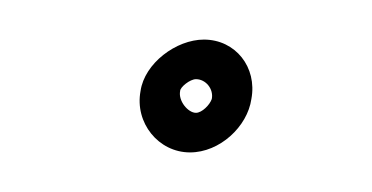

<svg xmlns="http://www.w3.org/2000/svg" viewBox="-20 -80 188 97"><path d="M51 -34C48 -18 60 -3 76 -3C91 -3 105 -16 107 -30C110 -46 99 -60 83 -60C69 -60 53 -48 51 -34ZM71 -34C71 -36 76 -40 79 -40C84 -40 88 -35 87 -30C86 -27 82 -23 79 -23C75 -23 70 -29 71 -34Z"/></svg>

Font: Scribbler
Style: ClrIta
Weight: 400
Designer: Mew Too
Foundry: Cannot Into Space Fonts
Version: Version 1.001